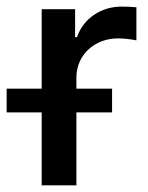

<svg xmlns="http://www.w3.org/2000/svg" viewBox="-62 -558 445 578"><path d="M63.5 -219.7H-42V-291H63.5V-530.3H164.1V-446.3H169.9Q184.6 -488.8 221.2 -513.4Q257.8 -538.1 304.7 -538.1Q327.1 -538.1 348.6 -536.1V-436.5Q339.8 -438.5 324 -440.4Q308.1 -442.4 293.9 -442.4Q258.3 -442.4 229.5 -427Q200.7 -411.6 184.3 -384.5Q168 -357.4 168 -323.2V-291H275.4V-219.7H168V0H63.5Z"/></svg>

Font: Pretendard Medium
Style: Regular
Weight: 500
Designer: Base glyphs from Inter by Rasmus Andersson; Hangeul glyphs from Noto Sans CJK(Source Han Sans) by Jang Soo-young and Kan
Foundry: Kil Hyung-jin
Version: Version 1.309